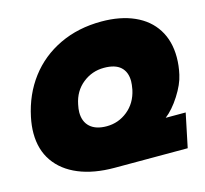

<svg xmlns="http://www.w3.org/2000/svg" viewBox="-103 -831 1012 947"><g transform="rotate(-15 403.0 -357.0)"><path d="M26 -268Q26 -306 35 -349Q58 -459 120 -541Q182 -623 277.5 -668.5Q373 -714 492 -714Q588 -714 659 -682.5Q730 -651 768 -591Q806 -531 806 -448Q806 -405 796 -361Q786 -314 750.5 -258.5Q715 -203 676 -173H778L742 0H369Q263 0 186 -32Q109 -64 67.5 -124Q26 -184 26 -268ZM553 -349Q558 -376 558 -392Q558 -439 530 -464.5Q502 -490 445 -490Q384 -490 336.5 -452Q289 -414 276 -349Q271 -326 271 -309Q271 -261 300.5 -234.5Q330 -208 385 -208Q445 -208 492 -246Q539 -284 553 -349Z"/></g></svg>

Font: Prompt Black
Style: Italic
Weight: 900
Italic angle: -12°
Designer: Katatrad Team
Foundry: CadsonDemak
Version: Version 1.001